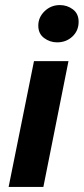

<svg xmlns="http://www.w3.org/2000/svg" viewBox="-20 -737 330 757"><path d="M14 0 114 -496H250L151 0ZM205 -570Q177 -570 154 -587Q131 -604 131 -636Q131 -669 156 -693Q181 -717 216 -717Q245 -717 267.5 -700Q290 -683 290 -651Q290 -616 265.5 -593Q241 -570 205 -570Z"/></svg>

Font: Source Sans 3 ExtraLight
Style: Bold Italic
Weight: 700
Italic angle: -11°
Version: Version 3.052;hotconv 1.1.0;makeotfexe 2.6.0